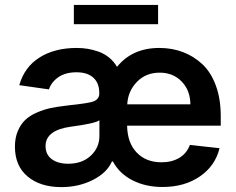

<svg xmlns="http://www.w3.org/2000/svg" viewBox="-20 -747 957 778"><path d="M620.6 -727.1V-648.9H279.3V-727.1ZM638.7 10.7Q569.8 10.7 516.6 -16.6Q463.4 -43.9 437.5 -92.8H433.6Q413.6 -46.9 356.2 -17.8Q298.8 11.2 228.5 11.2Q143.6 11.2 92 -31.7Q40.5 -74.7 40.5 -152.8Q40.5 -188.5 52.2 -216.1Q64 -243.7 82.5 -261.2Q101.1 -278.8 129.4 -291Q157.7 -303.2 185.3 -309.1Q212.9 -314.9 247.6 -318.8H248H248.5H249H249.5L250 -319.3H250.5H251H251.5H252H252.4H252.9H253.4H253.9L254.4 -319.8H254.9H255.4H255.9H256.3H256.8H257.3H257.8H258.3L259.3 -320.3Q338.9 -328.6 358.4 -335.9Q382.3 -345.2 382.3 -367.7V-370.1Q382.3 -410.2 358.4 -432.1Q334.5 -454.1 290 -454.1Q245.6 -454.1 217 -434.6Q188.5 -415 178.2 -384.8L58.1 -401.9Q79.1 -475.6 140.4 -514.2Q201.7 -552.7 291 -552.7Q314.5 -552.7 336.2 -549.1Q357.9 -545.4 380.4 -537.4Q402.8 -529.3 422.1 -513.7Q441.4 -498 454.1 -476.1Q516.1 -552.7 625.5 -552.7Q676.8 -552.7 720.9 -536.1Q765.1 -519.5 800 -486.8Q835 -454.1 854.7 -400.1Q874.5 -346.2 874.5 -276.9V-237.8H495.1Q496.1 -168.5 533.9 -128.9Q571.8 -89.4 634.3 -89.4Q676.3 -89.4 706.5 -107.4Q736.8 -125.5 749.5 -159.7L869.6 -146.5Q852.1 -74.7 789.8 -32Q727.5 10.7 638.7 10.7ZM495.6 -324.2H751.5Q751 -380.4 716.3 -416.5Q681.6 -452.6 627 -452.6Q571.3 -452.6 534.9 -415.3Q498.5 -377.9 495.6 -324.2ZM256.3 -83.5Q313 -83.5 347.9 -116.2Q382.8 -148.9 382.8 -195.8V-259.8Q366.7 -246.6 265.1 -233.4Q164.6 -218.8 164.6 -155.3Q164.6 -120.6 189.7 -102.1Q214.8 -83.5 256.3 -83.5Z"/></svg>

Font: Interop SemBd
Style: Regular
Weight: 600
Designer: Rasmus Andersson, Google, Jang Haemin
Foundry: jhaemin
Version: Version 1.007